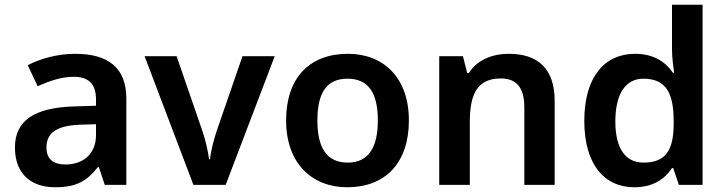

<svg xmlns="http://www.w3.org/2000/svg" viewBox="-20 -780 3064 810"><path d="M297 -553C223 -553 151 -533 97 -505L139 -416C187 -438 238 -456 292 -456C350 -456 385 -429 385 -361V-334L292 -331C125 -326 43 -271 43 -158C43 -43 115 10 212 10C303 10 346 -16 393 -75H397L422 0H513V-364C513 -493 438 -553 297 -553ZM320 -254 385 -256V-210C385 -129 329 -86 256 -86C208 -86 176 -107 176 -157C176 -215 211 -250 320 -254Z M796 0H932L1139 -543H1003L895 -230C882 -191 869 -142 866 -108H862C858 -140 847 -191 833 -230L725 -543H590Z M1705 -272C1705 -452 1598 -553 1448 -553C1286 -553 1187 -452 1187 -272C1187 -92 1295 10 1445 10C1605 10 1705 -92 1705 -272ZM1319 -272C1319 -387 1357 -448 1446 -448C1535 -448 1574 -387 1574 -272C1574 -158 1535 -94 1447 -94C1357 -94 1319 -158 1319 -272Z M2126 -553C2058 -553 1993 -528 1958 -472H1951L1933 -543H1833V0H1962V-264C1962 -383 1993 -449 2093 -449C2161 -449 2192 -408 2192 -327V0H2320V-354C2320 -493 2247 -553 2126 -553Z M2656 10C2737 10 2785 -26 2815 -71H2820L2844 0H2944V-760H2815V-572C2815 -537 2821 -493 2824 -473H2819C2788 -518 2739 -553 2659 -553C2531 -553 2445 -456 2445 -270C2445 -86 2530 10 2656 10ZM2695 -94C2618 -94 2576 -154 2576 -268C2576 -382 2618 -448 2694 -448C2792 -448 2822 -384 2822 -269V-253C2821 -146 2788 -94 2695 -94Z"/></svg>

Font: Noto Kufi Arabic SemiBold
Style: Regular
Weight: 600
Designer: Monotype Design Team, David Williams, Khaled Hosny
Foundry: Google LLC
Version: Version 2.109